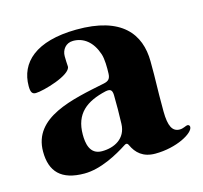

<svg xmlns="http://www.w3.org/2000/svg" viewBox="-75 -528 660 625"><g transform="rotate(-15 254.5 -215.0)"><path d="M137.1 14.2C192.5 14.2 251.8 -18.8 286.2 -41.2C289.1 -43 290.8 -44 293.3 -44C296.2 -44 298.7 -41.5 300.4 -37.6C313.2 -9.6 335.2 11.4 376.4 11.4C448.9 11.4 508.5 -22.7 508.5 -43.3C508.5 -47.6 506 -51.1 500.7 -51.1C495.7 -51.1 485.8 -44 473.7 -44C448.9 -44 437.9 -64.6 437.5 -114.3C437.1 -206 439.6 -210.2 438.9 -283.4C438.2 -375 385.7 -446.7 231.5 -445.3C94.5 -443.9 34.8 -386.4 34.8 -307.5C34.8 -286.6 39.8 -279.8 51.8 -279.8C76 -279.8 174.7 -307.5 174.7 -336.6C174.4 -344.8 172.9 -361.9 173.3 -371.4C173.3 -392.8 187.5 -412.6 212.4 -412.6C247.9 -412.6 276.6 -390.3 291.2 -346.6C297.2 -328.5 297.2 -300.1 296.5 -279.8C295.8 -262.8 289.8 -256 273.1 -252.5C160.9 -229.4 24.9 -205.3 24.9 -89.5C24.9 -22 58.9 14.2 137.1 14.2ZM164.1 -109.4C164.1 -180.4 205.6 -211.3 272.4 -226.6C289.1 -229.8 294.7 -225.1 295.5 -208.1C296.2 -175.8 295.8 -143.1 294.7 -110.8C293 -61.1 252.1 -41.2 210.9 -41.2C169 -41.2 164.1 -81.7 164.1 -109.4Z"/></g></svg>

Font: Margiela Serif
Style: Bold
Weight: 700
Designer: Andreas Faust, Stefan Endress
Version: Version 1.002;FEAKit 1.0